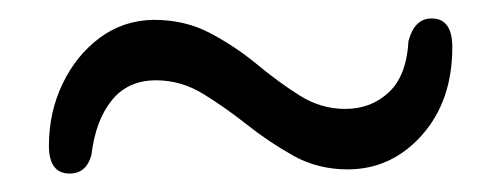

<svg xmlns="http://www.w3.org/2000/svg" viewBox="-20 -452 544 208"><path d="M356.5 -268.5Q324.5 -268.5 298 -283.2Q271.5 -298 247.5 -317Q223.5 -336 199.8 -350.5Q176 -365 149 -365Q118.5 -365 101 -343.2Q83.5 -321.5 79 -284Q73.5 -264 55.5 -264Q33 -264 33 -294Q33 -330.5 47.8 -361.2Q62.5 -392 88 -411Q113.5 -430 146.5 -430.5Q180.5 -430.5 207.5 -416.2Q234.5 -402 257.8 -382.8Q281 -363.5 304.2 -348.8Q327.5 -334 354 -334Q382 -334 401.2 -352Q420.5 -370 422.5 -407.5Q429 -432 447.5 -432Q470 -432 470 -401Q470 -342.5 437 -305.5Q404 -268.5 356.5 -268.5Z"/></svg>

Font: Fraunces 144pt Soft
Style: Bold
Weight: 700
Version: Version 1.000;[0bf87f6ff]